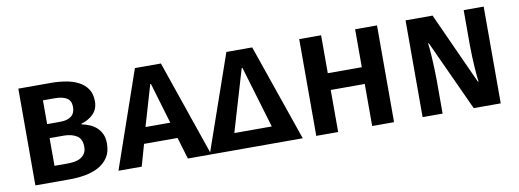

<svg xmlns="http://www.w3.org/2000/svg" viewBox="-50 -836 2991 1106"><g transform="rotate(-10 1445.0 -283.0)"><path d="M400 -170Q400 -217 370 -235.5Q340 -254 295 -254H212V-92H290Q311 -92 331 -95.5Q351 -99 366 -108Q381 -117 390.5 -132Q400 -147 400 -170ZM376 -408Q376 -444 351.5 -459.5Q327 -475 282 -475H212V-336H287Q376 -336 376 -408ZM532 -167Q532 -118 511 -86Q490 -54 455.5 -35Q421 -16 376.5 -8Q332 0 285 0H84V-566H274Q319 -566 361 -559Q403 -552 435.5 -535Q468 -518 487 -489.5Q506 -461 506 -418Q506 -373 478 -344.5Q450 -316 407 -304V-300Q433 -295 455.5 -285Q478 -275 495 -259Q512 -243 522 -220.5Q532 -198 532 -167Z M938 -127H742L706 0H570L766 -566H918L1113 0H976ZM767 -221H912L841 -460H837Z M1104 0 1301 -566H1452L1648 0ZM1265 -98H1484L1376 -460H1372Z M2054 0V-246H1855V0H1727V-566H1855V-344H2054V-566H2182V0Z M2648 0 2458 -413H2454Q2455 -404 2457.5 -381Q2460 -358 2461.5 -327.5Q2463 -297 2464.5 -263Q2466 -229 2466 -197V0H2349V-566H2507L2698 -146H2702Q2700 -157 2698 -178.5Q2696 -200 2694 -229Q2692 -258 2690.5 -293Q2689 -328 2689 -367V-566H2806V0Z"/></g></svg>

Font: Qnwhxotralxmqkhsjrfbfhwcoqn
Style: Regular
Weight: 500
Designer: Carrois Corporate & Edenspiekermann
Foundry: Carrois Corporate GbR & Edenspiekermann AG
Version: Version 2.001